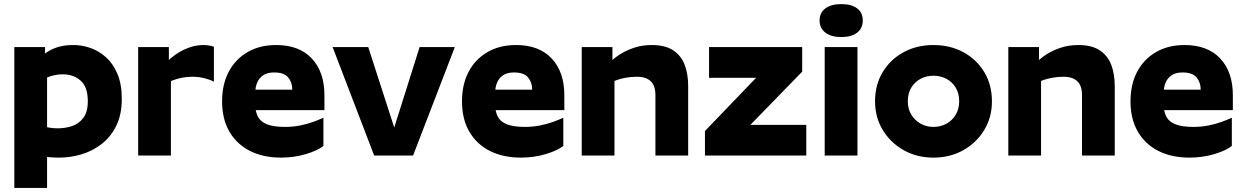

<svg xmlns="http://www.w3.org/2000/svg" viewBox="-20 -760 6078 938"><path d="M128 -11 175 -149Q189 -143 212 -138Q235 -133 261 -133Q298 -133 331.5 -144Q365 -155 387 -184Q409 -213 409 -265Q409 -335 374 -366Q339 -397 286 -397Q265 -397 245.5 -392.5Q226 -388 211 -382Q196 -376 185 -369L175 -477Q194 -496 217 -510Q240 -524 270 -532Q300 -540 340 -540Q380 -540 421 -526Q462 -512 497 -481Q532 -450 553.5 -399.5Q575 -349 575 -277Q575 -200 548 -145.5Q521 -91 476.5 -56.5Q432 -22 378 -6Q324 10 270 10Q224 10 192 4Q160 -2 128 -11ZM210 -414V158H50V-530H200V-432Z M655 -530H805V-415L815 -397V0H655ZM975 -540Q999 -540 1025 -532V-361Q1006 -371 978.5 -378Q951 -385 919 -385Q892 -385 868 -380Q844 -375 824 -367.5Q804 -360 790 -352V-452Q808 -472 836.5 -492.5Q865 -513 900.5 -526.5Q936 -540 975 -540Z M1227 -307V-251Q1227 -215 1240 -190Q1253 -165 1285 -152.5Q1317 -140 1372 -140Q1411 -140 1446 -147Q1481 -154 1510 -164.5Q1539 -175 1560 -185V-47Q1533 -25 1475.5 -7.5Q1418 10 1353 10Q1266 10 1201.5 -22.5Q1137 -55 1101 -116.5Q1065 -178 1065 -265Q1065 -348 1097.5 -409.5Q1130 -471 1189.5 -505.5Q1249 -540 1329 -540Q1442 -540 1503.5 -474Q1565 -408 1565 -295V-222H1221V-322H1408Q1408 -357 1388 -381.5Q1368 -406 1319 -406Q1286 -406 1266 -392.5Q1246 -379 1236.5 -356.5Q1227 -334 1227 -307Z M1808 0 1605 -530H1779L1906 -137L2030 -530H2202L1998 0Z M2399 -307V-251Q2399 -215 2412 -190Q2425 -165 2457 -152.5Q2489 -140 2544 -140Q2583 -140 2618 -147Q2653 -154 2682 -164.5Q2711 -175 2732 -185V-47Q2705 -25 2647.5 -7.5Q2590 10 2525 10Q2438 10 2373.5 -22.5Q2309 -55 2273 -116.5Q2237 -178 2237 -265Q2237 -348 2269.5 -409.5Q2302 -471 2361.5 -505.5Q2421 -540 2501 -540Q2614 -540 2675.5 -474Q2737 -408 2737 -295V-222H2393V-322H2580Q2580 -357 2560 -381.5Q2540 -406 2491 -406Q2458 -406 2438 -392.5Q2418 -379 2408.5 -356.5Q2399 -334 2399 -307Z M2822 -530H2972V-415L2982 -397V0H2822ZM3091 -385Q3064 -385 3038.5 -380.5Q3013 -376 2992 -368.5Q2971 -361 2957 -352V-452Q2977 -474 3008 -494Q3039 -514 3078.5 -527Q3118 -540 3164 -540Q3230 -540 3269 -514Q3308 -488 3325 -443Q3342 -398 3342 -340V0H3182V-297Q3182 -323 3173.5 -342.5Q3165 -362 3145 -373.5Q3125 -385 3091 -385Z M3919 0H3424V-120L3674 -380H3444V-530H3899V-410L3646 -150H3919Z M4009 -530H4169V0H4009ZM4090 -579Q4041 -579 4012.5 -600.5Q3984 -622 3984 -660Q3984 -698 4012.5 -719Q4041 -740 4090 -740Q4140 -740 4167.5 -719Q4195 -698 4195 -660Q4195 -622 4167.5 -600.5Q4140 -579 4090 -579Z M4540 10Q4622 10 4686.5 -26.5Q4751 -63 4788.5 -125Q4826 -187 4826 -265Q4826 -346 4788.5 -408Q4751 -470 4686.5 -505Q4622 -540 4540 -540Q4459 -540 4394.5 -505Q4330 -470 4292.5 -408Q4255 -346 4255 -265Q4255 -187 4292.5 -125Q4330 -63 4394.5 -26.5Q4459 10 4540 10ZM4540 -140Q4506 -140 4477.5 -156Q4449 -172 4432 -200Q4415 -228 4415 -265Q4415 -304 4432 -332Q4449 -360 4477.5 -375Q4506 -390 4540 -390Q4575 -390 4603.5 -375Q4632 -360 4649 -332Q4666 -304 4666 -265Q4666 -228 4649 -199.5Q4632 -171 4603.5 -155.5Q4575 -140 4540 -140Z M4906 -530H5056V-415L5066 -397V0H4906ZM5175 -385Q5148 -385 5122.5 -380.5Q5097 -376 5076 -368.5Q5055 -361 5041 -352V-452Q5061 -474 5092 -494Q5123 -514 5162.5 -527Q5202 -540 5248 -540Q5314 -540 5353 -514Q5392 -488 5409 -443Q5426 -398 5426 -340V0H5266V-297Q5266 -323 5257.5 -342.5Q5249 -362 5229 -373.5Q5209 -385 5175 -385Z M5665 -307V-251Q5665 -215 5678 -190Q5691 -165 5723 -152.5Q5755 -140 5810 -140Q5849 -140 5884 -147Q5919 -154 5948 -164.5Q5977 -175 5998 -185V-47Q5971 -25 5913.5 -7.5Q5856 10 5791 10Q5704 10 5639.5 -22.5Q5575 -55 5539 -116.5Q5503 -178 5503 -265Q5503 -348 5535.5 -409.5Q5568 -471 5627.5 -505.5Q5687 -540 5767 -540Q5880 -540 5941.5 -474Q6003 -408 6003 -295V-222H5659V-322H5846Q5846 -357 5826 -381.5Q5806 -406 5757 -406Q5724 -406 5704 -392.5Q5684 -379 5674.5 -356.5Q5665 -334 5665 -307Z"/></svg>

Font: Roundo Variable
Style: Regular
Weight: 200
Designer: Shiva Nallaperumal
Foundry: Indian Type Foundry
Version: Version 2.000